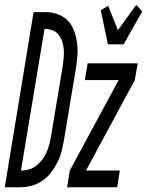

<svg xmlns="http://www.w3.org/2000/svg" viewBox="-62 -786 617 806"><path d="M391 -600 361 -743 392 -762 433 -659 510 -766 535 -738 457 -600ZM-42 0 79 -735H136Q162 -734 186 -724Q210 -714 225.5 -696.5Q241 -679 249.5 -655Q258 -631 261.5 -605.5Q265 -580 263 -554Q261 -528 257 -501L206 -195Q202 -172 196 -149Q190 -126 178.5 -103.5Q167 -81 151.5 -61Q136 -41 114.5 -26.5Q93 -12 69.5 -6Q46 0 23 0ZM26 -70Q42 -70 58.5 -74.5Q75 -79 89 -89.5Q103 -100 114 -114Q125 -128 132 -143.5Q139 -159 143.5 -174.5Q148 -190 151 -207L202 -513Q204 -530 205.5 -547Q207 -564 205.5 -581Q204 -598 198.5 -613.5Q193 -629 183.5 -641Q174 -653 158 -659Q142 -665 125 -665ZM220 0 231 -70 436 -450H294L306 -520H516L504 -450L299 -70H441L430 0Z"/></svg>

Font: Iosevka SS18
Style: Italic
Weight: 400
Italic angle: -9°
Monospace: yes
Designer: Belleve Invis
Foundry: Belleve Invis
Version: Version 25.1.1; ttfautohint (v1.8.4)